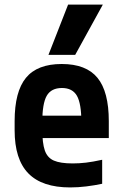

<svg xmlns="http://www.w3.org/2000/svg" viewBox="-20 -810 540 840"><path d="M287 10Q164 10 104 -51.5Q44 -113 44 -240V-280Q44 -409 93.5 -469.5Q143 -530 250 -530Q357 -530 406.5 -469.5Q456 -409 456 -280V-206H104V-304H359L336 -272V-275Q336 -357 316.5 -391Q297 -425 251 -425Q204 -425 184.5 -391Q165 -357 165 -275V-245Q165 -184 176 -152Q187 -120 215.5 -107.5Q244 -95 298 -95Q327 -95 356.5 -98.5Q386 -102 427 -111V-6Q394 1 358 5.5Q322 10 287 10ZM309 -570H192L278 -790H430Z"/></svg>

Font: M PLUS Code Latin SemiBold
Style: Regular
Weight: 600
Designer: Coji Morishita
Foundry: UNDERFOREST DESIGN
Version: Version 1.002; ttfautohint (v1.8.3)